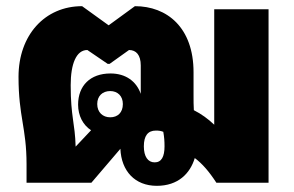

<svg xmlns="http://www.w3.org/2000/svg" viewBox="-20 -592 953 622"><path d="M488 10C557 10 596 -30 611 -80C635 -62 657 -37 681 0H850V-562H674V-188C654 -207 632 -223 608 -235C607 -250 607 -266 607 -284V-358C607 -503 521 -572 417 -572L332 -510L246 -572C125 -572 40 -478 40 -343C40 -214 66 -178 66 -60V0H276L370 -110C373 -38 417 10 488 10ZM209 -316C209 -385 227 -430 263 -430L329 -385H335L398 -430C421 -430 436 -414 436 -380V-295C436 -292 436 -290 436 -288C422 -328 388 -354 338 -354C272 -354 233 -314 233 -253C233 -217 249 -187 275 -170L225 -117C223 -194 209 -213 209 -316ZM337 -212C313 -212 295 -228 295 -255C295 -281 312 -297 337 -297C361 -297 378 -281 378 -255C378 -227 361 -212 337 -212ZM481 -66C459 -66 446 -85 446 -118C446 -152 459 -169 485 -169C495 -169 501 -168 509 -165C512 -148 513 -135 513 -118C513 -84 503 -66 481 -66Z"/></svg>

Font: Noto Sans Thai Looped SemiCondensed Black
Style: Regular
Weight: 900
Width: 4
Designer: Sasikarn Vongin, Ben Mitchell
Foundry: The Fontpad Ltd
Version: Version 1.001